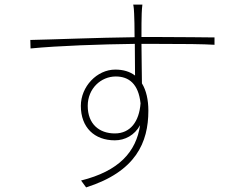

<svg xmlns="http://www.w3.org/2000/svg" viewBox="-20 -791 1040 836"><path d="M480 -210C412 -210 362 -251 362 -330C362 -406 420 -458 484 -458C541 -458 583 -426 592 -341C586 -262 548 -210 480 -210ZM596 -630C596 -672 596 -710 597 -732C597 -741 599 -765 600 -771H560C562 -764 564 -742 564 -732C565 -712 566 -673 566 -629C401 -627 213 -619 112 -617L113 -580C237 -592 417 -598 567 -600C567 -546 568 -491 568 -462C546 -479 517 -488 482 -488C402 -488 332 -414 332 -330C332 -236 391 -180 480 -180C524 -180 566 -202 590 -246C573 -130 498 -46 333 -5L355 25C572 -44 626 -171 626 -309C626 -356 617 -397 598 -428C597 -473 597 -539 596 -600H645C787 -600 864 -599 914 -596V-628C875 -628 782 -630 644 -630Z"/></svg>

Font: Noto Sans CJK Thin
Style: Regular
Weight: 100
Designer: Ryoko NISHIZUKA (kana & ideographs); Paul D. Hunt (Latin, Greek & Cyrillic); Wenlong ZHANG (bopomofo); Sandoll Communica
Foundry: Adobe Systems Incorporated
Version: Version 1.000;PS 1;hotconv 1.0.78;makeotf.lib2.5.61930